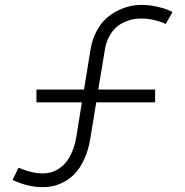

<svg xmlns="http://www.w3.org/2000/svg" viewBox="-20 -755 761 790"><path d="M155.8 15.1Q95.2 15.1 31.7 -14.6L56.2 -64.9Q56.6 -64.9 63.5 -62Q70.3 -59.1 79.6 -55.9Q88.9 -52.7 100.8 -49.3Q112.8 -45.9 127.2 -43.7Q141.6 -41.5 154.8 -41.5Q170.9 -41.5 186.5 -45.2Q202.1 -48.8 219.5 -59.3Q236.8 -69.8 250.7 -86.2Q264.6 -102.5 276.6 -130.4Q288.6 -158.2 294.4 -193.8L316.9 -334H129.9V-386.7H325.7L352.5 -551.3Q359.4 -592.8 376.7 -625.5Q394 -658.2 416 -678.2Q438 -698.2 464.8 -711.4Q491.7 -724.6 515.6 -729.7Q539.6 -734.9 563 -734.9Q592.3 -734.9 622.6 -728.3Q652.8 -721.7 669.4 -715.1Q686 -708.5 689.5 -704.6L661.6 -655.8Q660.2 -657.2 648.7 -662.1Q637.2 -667 612.3 -672.9Q587.4 -678.7 563 -678.7Q547.4 -678.7 532 -676.5Q516.6 -674.3 496.3 -666Q476.1 -657.7 460.2 -644.5Q444.3 -631.3 430.7 -607.2Q417 -583 411.6 -550.8L384.3 -386.7H618.2V-334H376L351.6 -185.1Q343.8 -136.7 326.4 -99.6Q309.1 -62.5 288.8 -41.3Q268.6 -20 243.7 -6.8Q218.8 6.3 198 10.7Q177.2 15.1 155.8 15.1Z"/></svg>

Font: Manrope Light
Style: Regular
Weight: 300
Designer: Mikhail Sharanda
Foundry: Mikhail Sharanda
Version: Version 4.505;FEAKit 1.0